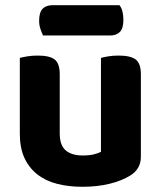

<svg xmlns="http://www.w3.org/2000/svg" viewBox="-20 -701 616 736"><path d="M520 -100Q520 -53 479 -28Q447 -8 400 3.5Q353 15 296 15Q242 15 198 3.5Q154 -8 122.5 -33Q91 -58 73.5 -96Q56 -134 56 -188V-479Q67 -482 85 -485Q103 -488 125 -488Q170 -488 189.5 -473Q209 -458 209 -416V-189Q209 -144 232 -124.5Q255 -105 297 -105Q323 -105 340.5 -109.5Q358 -114 367 -119V-479Q377 -482 395 -485Q413 -488 435 -488Q480 -488 500 -473Q520 -458 520 -416ZM145 -565Q140 -575 135 -590Q130 -605 130 -621Q130 -654 143.5 -667.5Q157 -681 180 -681H438Q446 -671 449.5 -656.5Q453 -642 453 -625Q453 -592 439.5 -578.5Q426 -565 403 -565Z"/></svg>

Font: Baloo Bhaina 2
Style: Bold
Weight: 700
Designer: Yesha Goshar, Manish Minz, Shuchita Grover and Ek Type
Foundry: Ek Type
Version: Version 1.640;hotconv 1.0.111;makeotfexe 2.5.65597; ttfautoh